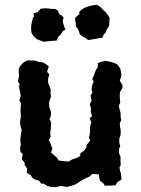

<svg xmlns="http://www.w3.org/2000/svg" viewBox="-20 -760 584 795"><path d="M211 15 192 14 175 10 163 1 150 0 143 -11 121 -18 112 -26 108 -34 91 -45 93 -61 82 -77V-86L70 -101L74 -121L65 -131L63 -148L66 -161L64 -178L67 -208L70 -220L65 -237L63 -256L66 -274V-286L65 -304L66 -319L67 -332L60 -345L66 -363L63 -381L59 -397L61 -412L54 -423L59 -446L57 -474L63 -486L74 -498L81 -504L94 -510L126 -509L139 -504L152 -503L163 -499L182 -486L175 -462L184 -452L179 -433V-417L185 -405L190 -389L189 -376L191 -360L186 -345L183 -335L184 -316L191 -297V-281L185 -267L192 -252L191 -235L188 -207L190 -194L182 -180L189 -166L197 -144L191 -129L207 -115L218 -104L222 -96L232 -94L265 -91L277 -99L300 -107L312 -114L313 -126L327 -135L337 -148L339 -160L354 -179L348 -190L352 -206L353 -236L358 -255L351 -270L361 -279L356 -298L357 -310L352 -328L359 -344L355 -365L363 -377L359 -388L362 -409L368 -422L362 -433L369 -447L375 -466L385 -483V-499L396 -503L416 -508L438 -504L454 -499L464 -494L473 -484L479 -473L483 -448L476 -426L487 -408V-396L477 -379L476 -370V-354L478 -336L472 -322L476 -304L479 -294L480 -274L482 -263L476 -250L477 -235L480 -218L479 -199L474 -187V-168L478 -154L473 -144V-125L479 -111V-92L480 -77L475 -68L477 -51L481 -41L483 -16L467 -7L458 7L444 8L413 9L411 2L393 -13L389 -38L362 -40L352 -30L327 -18L313 -10L300 -1L286 6L272 10L258 14L232 10ZM345 -594 333 -604 321 -609 310 -619 305 -636 294 -651V-662L291 -677L292 -687L309 -702L308 -711L317 -720L337 -731L355 -736L370 -739L383 -740L397 -730L405 -721L415 -712L423 -703L434 -686L433 -672L432 -653L422 -638L417 -624L410 -618L403 -603L391 -602L380 -600L363 -597ZM161 -587 142 -594 131 -599 117 -612 110 -626 109 -638V-652L111 -663L115 -682L120 -692L119 -705L135 -709L149 -724L168 -726L196 -723H208L219 -717L225 -702L236 -695L243 -688L240 -673L241 -666L246 -649L251 -638L239 -630L231 -617L220 -606L215 -592L198 -591L178 -589Z"/></svg>

Font: Winky Rough Medium
Style: Regular
Weight: 500
Designer: Simon Atzbach
Foundry: typofactur
Version: Version 1.206; ttfautohint (v1.8.4.7-5d5b)